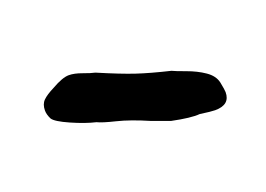

<svg xmlns="http://www.w3.org/2000/svg" viewBox="-35 -774 317 229"><g transform="rotate(-20 123.5 -659.5)"><path d="M156 -616 134 -624Q111 -634 94.5 -638Q78 -642 72 -645Q59 -648 42 -655.5Q25 -663 22 -668Q19 -674 19 -679Q19 -687 23.5 -691.5Q28 -696 38 -701Q52 -709 60 -709Q67 -709 76.5 -705.5Q86 -702 91 -701Q119 -689 135.5 -683.5Q152 -678 177 -672Q181 -670 193.5 -665.5Q206 -661 215.5 -654.5Q225 -648 227 -639Q229 -629 229 -626Q229 -610 210 -610Q205 -610 191 -612Q180 -611 156 -616Z"/></g></svg>

Font: Barriecito
Style: Regular
Weight: 400
Designer: Pablo Cosgaya & Sergio Jiménez
Foundry: Pablo Cosgaya & Sergio Jiménez
Version: Version 1.001